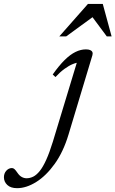

<svg xmlns="http://www.w3.org/2000/svg" viewBox="-239 -697 588 978"><path d="M110 -11.5Q83.5 76.5 39.8 137.5Q-4 198.5 -54.5 230Q-105 261.5 -152 261.5Q-184.5 261.5 -201.8 245.2Q-219 229 -219 206Q-219 186 -206.8 172.5Q-194.5 159 -178 159Q-171.5 159 -165.2 164.5Q-159 170 -149.5 184Q-140 198 -128.2 204.5Q-116.5 211 -103.5 211Q-86.5 211 -69.8 202.8Q-53 194.5 -36.5 174Q-20 153.5 -3.5 117Q13 80.5 30.5 24L156 -390L169.5 -379Q154 -379.5 133.2 -371.2Q112.5 -363 89.5 -346.2Q66.5 -329.5 43.5 -304.5L29.5 -317.5Q62 -363.5 90.5 -391.5Q119 -419.5 145.8 -432.5Q172.5 -445.5 198.5 -445.5Q212 -445.5 220.2 -442Q228.5 -438.5 231.5 -431.8Q234.5 -425 231.5 -415ZM63 -511.5 209 -677H284.5L329.5 -511.5H305L227 -616.5H242L98 -511.5Z"/></svg>

Font: Newsreader 24pt
Style: Italic
Weight: 400
Italic angle: -17°
Designer: Hugues Gentile
Foundry: Production Type
Version: Version 1.003